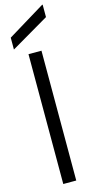

<svg xmlns="http://www.w3.org/2000/svg" viewBox="-155 -965 488 1000"><g transform="rotate(-15 88.5 -465.0)"><path d="M53 0V-700H123V0ZM-14 -743V-807L188 -930H191V-863Z"/></g></svg>

Font: DM Sans 36pt Light
Style: Regular
Weight: 300
Designer: Colophon Foundry, Jonny Pinhorn
Foundry: Colophon Foundry
Version: Version 4.004;gftools[0.9.30]